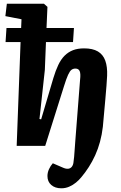

<svg xmlns="http://www.w3.org/2000/svg" viewBox="-20 -787 654 1036"><path d="M91 -560H10L15 -636H94L96 -683L9 -700L17 -767H217L236 -750L231 -636H379L374 -560H228L222 -410L193 -145L202 -143L268 -366Q280 -406 294.5 -436.5Q309 -467 328.5 -486.5Q348 -506 373.5 -516Q399 -526 434 -526Q480 -526 508 -509.5Q536 -493 548 -460Q560 -427 558 -378Q557 -357 554.5 -324Q552 -291 548.5 -252.5Q545 -214 541.5 -175Q538 -136 535 -103Q530 -60 519.5 -21.5Q509 17 493.5 51Q478 85 459 114.5Q440 144 419 169Q407 184 390 198Q373 212 353 220.5Q333 229 311 229Q277 229 256.5 211Q236 193 236 163Q236 144 244.5 125.5Q253 107 265 94L316 116Q335 125 348 123.5Q361 122 368.5 111.5Q376 101 377 84Q379 72 380 59Q381 46 382 32.5Q383 19 384 5.5Q385 -8 386 -22L412 -356Q416 -389 410 -403Q404 -417 387 -417Q375 -417 366 -410.5Q357 -404 347.5 -383.5Q338 -363 325 -321L224 0H70Z"/></svg>

Font: Literata
Style: Bold Italic
Weight: 700
Italic angle: -2°
Designer: Latin by Veronika Burian and Jose Scaglione. Greek by Irene Vlachou. Cyrillic by Vera Evstafieva
Foundry: TypeTogether
Version: Version 3.103;gftools[0.9.29]